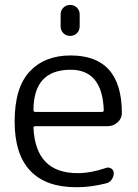

<svg xmlns="http://www.w3.org/2000/svg" viewBox="-20 -780 564 787"><path d="M228.5 -671.9V-720.7Q228.5 -737.3 239.7 -748.5Q251 -759.8 267.6 -759.8Q284.2 -759.8 295.4 -748.5Q306.6 -737.3 306.6 -720.7V-671.9Q306.6 -655.3 295.4 -644Q284.2 -632.8 267.6 -632.8Q251 -632.8 239.7 -644Q228.5 -655.3 228.5 -671.9ZM125 -262.7Q117.2 -262.7 117.2 -255.9Q126 -70.3 297.9 -70.3Q352.5 -70.3 415 -91.8Q426.8 -95.7 436.5 -88.9Q446.3 -82 446.3 -70.3Q446.3 -55.7 437.5 -43.5Q428.7 -31.2 414.1 -28.3Q352.5 -12.7 296.9 -12.7Q293.9 -12.7 291 -12.7Q168 -12.7 104 -80.1Q40 -147.5 40 -282.2Q40 -420.9 101.6 -486.8Q163.1 -552.7 269.5 -552.7Q479.5 -552.7 479.5 -316.4Q479.5 -294.9 462.9 -279.3Q445.3 -262.7 419.9 -262.7ZM117.2 -328.1Q117.2 -321.3 125 -321.3H398.4Q405.3 -321.3 405.3 -328.1Q405.3 -328.1 405.3 -329.1Q399.4 -494.1 269.5 -494.1Q117.2 -494.1 117.2 -328.1Z"/></svg>

Font: Gen Jyuu Gothic Normal
Style: Regular
Weight: 300
Designer: [Source Han Sans]
Ryoko NISHIZUKA  (kana & ideographs); Paul D. Hunt (Latin, Greek & Cyrillic); Wenlong ZHANG  (bopomofo
Version: Version 1.002.20150607